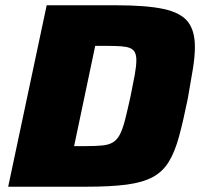

<svg xmlns="http://www.w3.org/2000/svg" viewBox="-20 -708 766 728"><path d="M11 0 157 -688H419Q535 -688 600 -674Q665 -660 692 -626Q719 -592 719 -530Q719 -493 711 -444.5Q703 -396 692 -334Q675 -250 659 -191Q643 -132 620 -94.5Q597 -57 559 -36.5Q521 -16 460 -8Q399 0 306 0ZM261 -154H307Q344 -154 368.5 -156.5Q393 -159 408.5 -168.5Q424 -178 434.5 -198Q445 -218 454 -253Q463 -288 475 -343Q485 -391 491 -424.5Q497 -458 497 -480Q497 -499 491 -510Q485 -521 472.5 -526Q460 -531 439 -532.5Q418 -534 388 -534H341Z"/></svg>

Font: Saira SemiExpanded ExtraBold
Style: Italic
Weight: 800
Width: 6
Italic angle: -12°
Designer: Hector Gatti with collaboration of the Omnibus-Type team
Foundry: Omnibus-Type
Version: Version 1.101